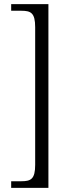

<svg xmlns="http://www.w3.org/2000/svg" viewBox="-20 -780 346 928"><path d="M34 128H214V-760H34V-728H83C129 -728 150 -718 150 -649V17C150 86 129 96 83 96H34Z"/></svg>

Font: Noto Serif Khmer SemiCondensed Light
Style: Regular
Weight: 300
Width: 4
Designer: Danh Hong and the Monotype Design Team
Foundry: Monotype Imaging Inc.
Version: Version 2.004